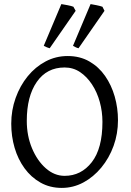

<svg xmlns="http://www.w3.org/2000/svg" viewBox="-20 -904 641 939"><path d="M35 -299Q35 -365 56.5 -425Q78 -485 115.5 -531Q153 -577 203 -603.5Q253 -630 311 -630Q371 -630 417 -603.5Q463 -577 494 -532.5Q525 -488 541 -432Q557 -376 557 -316Q557 -250 535.5 -190.5Q514 -131 475.5 -84.5Q437 -38 387.5 -11.5Q338 15 282 15Q224 15 178 -11Q132 -37 100 -81Q68 -125 51.5 -181Q35 -237 35 -299ZM481 -308Q481 -358 468 -405.5Q455 -453 430 -491Q405 -529 371.5 -551.5Q338 -574 296 -574Q209 -574 160 -503.5Q111 -433 111 -313Q111 -240 136.5 -179Q162 -118 204 -81Q246 -44 296 -44Q377 -44 429 -111Q481 -178 481 -308ZM364 -668Q356 -670 351 -672.5Q346 -675 337 -680L423 -884Q435 -882 452.5 -878.5Q470 -875 481 -871L491 -851ZM223 -668Q215 -670 209.5 -672.5Q204 -675 194 -680L280 -884Q293 -882 311 -878.5Q329 -875 339 -871L350 -851Z"/></svg>

Font: ChillKai
Style: Regular
Weight: 400
Designer: ChillType
Foundry: 寒蝉字型
Version: Version 2.000